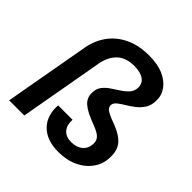

<svg xmlns="http://www.w3.org/2000/svg" viewBox="-188 -898 1075 1075"><g transform="rotate(45 349.0 -361.0)"><path d="M422 10Q330 10 280.5 -39.5Q231 -89 237 -174H351Q348 -131 369.5 -105.5Q391 -80 434 -80Q476 -80 502 -102Q528 -124 529 -162Q530 -179 522.5 -192.5Q515 -206 497.5 -217Q480 -228 450 -239Q381 -264 350 -291Q319 -318 321 -359Q321 -390 337.5 -411.5Q354 -433 378.5 -449Q403 -465 427 -481Q451 -497 467 -515.5Q483 -534 484 -560Q485 -594 458.5 -613Q432 -632 383 -632Q316 -632 279.5 -596.5Q243 -561 232 -500L143 0H23L114 -510Q126 -575 162.5 -625Q199 -675 259 -703.5Q319 -732 401 -732Q469 -732 515.5 -711Q562 -690 585.5 -655.5Q609 -621 607 -579Q606 -542 589.5 -517Q573 -492 549 -473.5Q525 -455 501 -441Q477 -427 461 -413.5Q445 -400 444 -383Q444 -372 451 -362.5Q458 -353 478 -343Q498 -333 537 -319Q598 -295 624.5 -262Q651 -229 649 -175Q648 -121 618 -79Q588 -37 537.5 -13.5Q487 10 422 10Z"/></g></svg>

Font: DM Sans 17pt SemiBold
Style: Italic
Weight: 600
Italic angle: -10°
Version: Version 4.004;gftools[0.9.30]